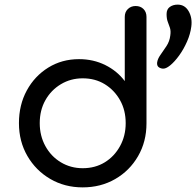

<svg xmlns="http://www.w3.org/2000/svg" viewBox="-20 -807 849 831"><path d="M338 4Q260 4 197.5 -32.5Q135 -69 98.5 -132Q62 -195 62 -274Q62 -353 96 -415.5Q130 -478 189 -514.5Q248 -551 322 -551Q384 -551 435.5 -525.5Q487 -500 520 -456V-734Q520 -755 533.5 -768Q547 -781 567 -781Q588 -781 601 -768Q614 -755 614 -734V-273Q614 -194 577.5 -131Q541 -68 478.5 -32Q416 4 338 4ZM338 -79Q392 -79 433.5 -104.5Q475 -130 499.5 -174.5Q524 -219 524 -274Q524 -330 499.5 -373.5Q475 -417 433.5 -442.5Q392 -468 338 -468Q286 -468 243.5 -442.5Q201 -417 176.5 -373.5Q152 -330 152 -274Q152 -219 176.5 -174.5Q201 -130 243.5 -104.5Q286 -79 338 -79ZM683 -510Q671 -512 665 -518Q659 -524 660 -536Q662 -552 674.5 -569.5Q687 -587 700.5 -607.5Q714 -628 717 -653Q720 -673 715.5 -686.5Q711 -700 706 -713Q701 -726 701 -746Q701 -767 715 -777Q729 -787 749 -787Q780 -787 796.5 -758.5Q813 -730 808 -692Q804 -660 789.5 -627Q775 -594 755.5 -567Q736 -540 716.5 -524Q697 -508 683 -510Z"/></svg>

Font: Comfortaa SemiBold
Style: Regular
Weight: 600
Designer: Johan Aakerlund
Foundry: Johan Aakerlund
Version: Version 3.104; ttfautohint (v1.8.1.43-b0c9)